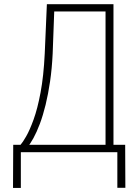

<svg xmlns="http://www.w3.org/2000/svg" viewBox="-20 -731 660 922"><path d="M549.8 -35.6V0H70.3V-35.6ZM80.1 -35.6V171.4H42.5L43.5 -35.6ZM581.1 -35.6 582 170.9H543.5V-35.6ZM496.6 -710.9V-675.8H218.8V-710.9ZM524.9 -710.9V0H486.8V-710.9ZM205.1 -710.9H241.7L232.9 -473.1Q229.5 -401.9 220.5 -340.3Q211.4 -278.8 199 -227.8Q186.5 -176.8 171.4 -136.5Q156.2 -96.2 140.4 -67.4Q124.5 -38.6 109.4 -21.5Q94.2 -4.4 81.1 0H52.2V-35.6H78.6Q88.9 -46.9 105.7 -76.2Q122.6 -105.5 141.4 -157.2Q160.2 -209 174.8 -286.9Q189.5 -364.7 194.8 -473.1Z"/></svg>

Font: Roboto Condensed ExtraLight
Style: Regular
Weight: 250
Designer: Christian Robertson
Foundry: Google
Version: Version 3.008; 2023